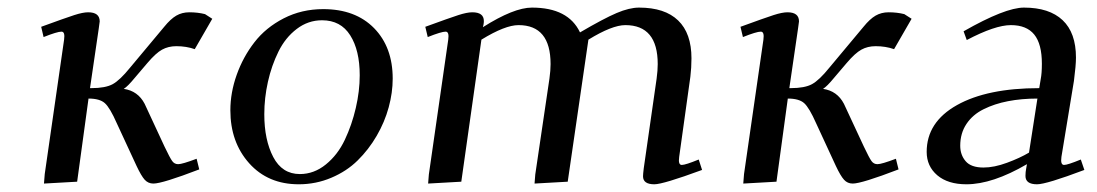

<svg xmlns="http://www.w3.org/2000/svg" viewBox="-20 -476 2873 503"><path d="M87.9 -405.8Q151.9 -429.2 174.6 -436.5Q197.3 -443.8 210.9 -443.8Q241.2 -443.8 241.2 -419.9Q241.2 -418.9 238.8 -401.9L215.8 -245.1H219.2Q256.3 -245.1 275.4 -255.6Q294.4 -266.1 320.8 -298.8L410.2 -405.8Q426.8 -426.3 441.9 -435.1Q457 -443.8 476.1 -443.8Q498 -443.8 517.1 -439L536.1 -426.8L490.2 -347.2Q468.3 -355 441.9 -355Q420.9 -355 404.5 -345.9Q388.2 -336.9 366.2 -311L333 -272Q314.5 -249.5 304.2 -243.2Q341.3 -237.8 358.9 -204.1L411.1 -91.8Q425.3 -62 431.2 -54Q437 -45.9 446.8 -45.9Q457.5 -45.9 495.1 -60.1L502 -32.2Q405.3 4.9 381.8 4.9Q368.2 4.9 359.1 -5.1Q350.1 -15.1 337.9 -41L286.1 -152.8Q268.1 -193.8 254.6 -205.8Q241.2 -217.8 211.9 -217.8L182.1 0L95.2 4.9L97.2 -20L147.9 -372.1Q150.9 -393.1 141.1 -393.1Q129.9 -393.1 94.2 -378.9Z M583.5 -187Q583.5 -233.4 600.1 -280Q616.7 -326.7 646.5 -365.2Q676.3 -403.8 723.4 -428Q770.5 -452.1 826.7 -452.1Q911.1 -452.1 960 -402.3Q1008.8 -352.5 1008.8 -270Q1008.8 -233.4 998.3 -194.8Q987.8 -156.2 966.8 -120.1Q945.8 -84 917 -55.7Q888.2 -27.3 847.9 -10.3Q807.6 6.8 762.7 6.8Q682.1 6.8 632.8 -48.3Q583.5 -103.5 583.5 -187ZM672.4 -176.8Q672.4 -109.4 695.8 -64.7Q719.2 -20 765.6 -20Q802.7 -20 833.7 -45.2Q864.7 -70.3 883.3 -109.6Q901.9 -148.9 912.1 -193.1Q922.4 -237.3 922.4 -278.8Q922.4 -344.2 897.5 -383.5Q872.6 -422.9 823.7 -422.9Q787.1 -422.9 757.3 -400.1Q727.5 -377.4 709.5 -340.8Q691.4 -304.2 681.9 -261.7Q672.4 -219.2 672.4 -176.8Z M1094.2 -405.8Q1158.2 -429.2 1180.9 -436.5Q1203.6 -443.8 1217.3 -443.8Q1247.6 -443.8 1247.6 -420.9Q1247.6 -416 1246.6 -411.1L1245.1 -404.8Q1326.2 -456.1 1373.5 -456.1Q1468.8 -456.1 1499.5 -391.1Q1562 -427.7 1595.5 -441.9Q1628.9 -456.1 1654.3 -456.1Q1721.7 -456.1 1756.6 -422.4Q1791.5 -388.7 1791.5 -323.2Q1791.5 -298.8 1788.6 -274.9L1759.3 -64.9Q1756.3 -43.9 1766.1 -43.9Q1775.9 -43.9 1810.5 -58.1L1819.3 -30.8Q1717.3 6.8 1694.3 6.8Q1664.6 6.8 1664.6 -14.2Q1664.6 -19.5 1666.5 -35.2L1700.2 -270Q1703.1 -291.5 1703.1 -308.1Q1703.1 -410.2 1618.2 -410.2Q1583.5 -410.2 1521.5 -372.1L1467.3 0L1380.4 4.9L1382.3 -19L1419.4 -270Q1422.4 -291.5 1422.4 -308.1Q1422.4 -410.2 1338.4 -410.2Q1303.2 -410.2 1241.2 -372.1L1188.5 0L1101.6 4.9L1103.5 -19L1154.3 -372.1Q1157.2 -393.1 1147.5 -393.1Q1136.2 -393.1 1100.6 -378.9Z M1919.9 -405.8Q1983.9 -429.2 2006.6 -436.5Q2029.3 -443.8 2043 -443.8Q2073.2 -443.8 2073.2 -419.9Q2073.2 -418.9 2070.8 -401.9L2047.9 -245.1H2051.3Q2088.4 -245.1 2107.4 -255.6Q2126.5 -266.1 2152.8 -298.8L2242.2 -405.8Q2258.8 -426.3 2273.9 -435.1Q2289.1 -443.8 2308.1 -443.8Q2330.1 -443.8 2349.1 -439L2368.2 -426.8L2322.3 -347.2Q2300.3 -355 2273.9 -355Q2252.9 -355 2236.6 -345.9Q2220.2 -336.9 2198.2 -311L2165 -272Q2146.5 -249.5 2136.2 -243.2Q2173.3 -237.8 2190.9 -204.1L2243.2 -91.8Q2257.3 -62 2263.2 -54Q2269 -45.9 2278.8 -45.9Q2289.6 -45.9 2327.1 -60.1L2334 -32.2Q2237.3 4.9 2213.9 4.9Q2200.2 4.9 2191.2 -5.1Q2182.1 -15.1 2169.9 -41L2118.2 -152.8Q2100.1 -193.8 2086.7 -205.8Q2073.2 -217.8 2043.9 -217.8L2014.2 0L1927.2 4.9L1929.2 -20L1980 -372.1Q1982.9 -393.1 1973.1 -393.1Q1961.9 -393.1 1926.3 -378.9Z M2407.7 -78.1Q2407.7 -156.2 2487.1 -200.7Q2566.4 -245.1 2702.6 -245.1L2706.5 -269Q2709.5 -283.7 2709.5 -309.1Q2709.5 -360.8 2689.5 -385.5Q2669.4 -410.2 2628.4 -410.2Q2586.9 -410.2 2512.7 -371.1L2504.4 -394Q2613.3 -456.1 2662.6 -456.1Q2729 -456.1 2763.9 -423.1Q2798.8 -390.1 2798.8 -325.2Q2798.8 -304.7 2793.5 -264.2L2760.7 -64.9Q2757.8 -43.9 2767.6 -43.9Q2776.9 -43.9 2811.5 -58.1L2820.8 -30.8Q2721.2 6.8 2696.8 6.8Q2666.5 6.8 2666.5 -15.1Q2666.5 -25.4 2668.5 -35.2L2670.4 -45.9Q2580.1 6.8 2511.7 6.8Q2463.4 6.8 2435.5 -16.8Q2407.7 -40.5 2407.7 -78.1ZM2495.6 -94.2Q2495.6 -70.3 2509.8 -53.7Q2523.9 -37.1 2556.6 -37.1Q2584.5 -37.1 2618.2 -49.6Q2651.9 -62 2675.8 -76.2L2697.8 -217.8Q2656.2 -217.8 2620.8 -210.9Q2585.4 -204.1 2556.9 -189.9Q2528.3 -175.8 2512 -151.4Q2495.6 -127 2495.6 -94.2Z"/></svg>

Font: Dehuti Alt
Style: Bold-Italic
Weight: 700
Version: Version 1.2